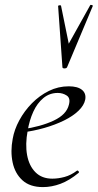

<svg xmlns="http://www.w3.org/2000/svg" viewBox="-20 -751 399 783"><path d="M155.2 12Q102 12 71.5 -15.8Q41 -43.6 31.5 -88.6Q22 -133.6 31.8 -185Q38.2 -222.4 58.8 -260.5Q79.4 -298.6 110.2 -329.9Q141 -361.2 179.2 -380.1Q217.4 -399 260.4 -399Q296.6 -399 314.3 -384.6Q332 -370.2 327.6 -345Q323 -321.4 300.2 -299.4Q277.4 -277.4 241.1 -259.6Q204.8 -241.8 160.3 -229.1Q115.8 -216.4 68.2 -210.6L70.2 -223.6Q146.8 -234.6 199.2 -259.3Q251.6 -284 261 -324Q268.2 -350.8 252.1 -361.4Q236 -372 215.6 -372Q182.2 -372 156.9 -351.1Q131.6 -330.2 115.7 -295.2Q99.8 -260.2 92.8 -218Q82.4 -162.2 90.6 -118.2Q98.8 -74.2 124.8 -48.3Q150.8 -22.4 193.4 -22.4Q217.2 -22.4 243.3 -29.4Q269.4 -36.4 293.8 -55Q296.6 -57 300.1 -53Q303.6 -49 300.8 -46.2Q262.8 -14.8 226.7 -1.4Q190.6 12 155.2 12ZM234.6 -477 217 -726Q217 -729 222.9 -729.5Q228.8 -730 229 -727L260.4 -572.8L348 -730Q349.2 -732 354.6 -730.5Q360 -729 358.2 -726L253.6 -477Q251.4 -472 243 -472Q234.6 -472 234.6 -477Z"/></svg>

Font: Cormorant Garamond Light
Style: Italic
Weight: 300
Italic angle: -10°
Designer: Christian Thalmann (Catharsis Fonts)
Foundry: Catharsis Fonts
Version: Version 4.001